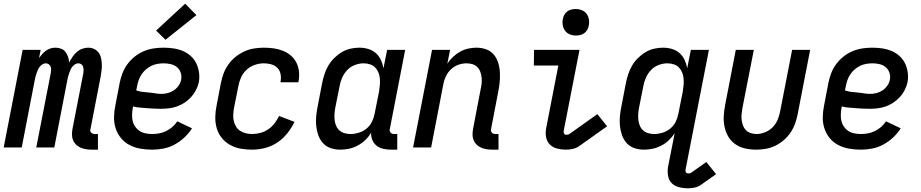

<svg xmlns="http://www.w3.org/2000/svg" viewBox="-34 -801 5004 1043"><path d="M498 12H464Q448 12 432.5 9.5Q417 7 403.5 1Q390 -5 379 -15.5Q368 -26 362.5 -40Q357 -54 357 -70Q357 -86 360 -102L419 -405Q420 -414 420 -423Q420 -432 417 -440Q414 -448 407 -452.5Q400 -457 391 -457Q382 -457 373.5 -451.5Q365 -446 358.5 -438Q352 -430 348.5 -421Q345 -412 341.5 -403Q338 -394 336 -385Q334 -376 332 -367L261 0H163L242 -405Q243 -414 243.5 -423Q244 -432 240.5 -440Q237 -448 230 -452.5Q223 -457 214 -457Q205 -457 196.5 -451.5Q188 -446 181.5 -438Q175 -430 171.5 -421Q168 -412 164.5 -403Q161 -394 159 -385Q157 -376 155 -367L84 0H-14L89 -530H187L178 -486Q186 -497 196 -508Q206 -519 217.5 -527Q229 -535 242 -538.5Q255 -542 268 -542Q284 -542 299 -536Q314 -530 322.5 -518Q331 -506 336 -491.5Q341 -477 341 -461Q350 -477 359.5 -491.5Q369 -506 382.5 -518Q396 -530 412.5 -536Q429 -542 445 -542Q462 -542 477 -535Q492 -528 501.5 -515.5Q511 -503 514.5 -487Q518 -471 519 -454.5Q520 -438 518 -420.5Q516 -403 513 -386L458 -102Q456 -96 456.5 -90.5Q457 -85 461 -81Q465 -77 470 -75Q475 -73 481 -73H498Z M793 12Q760 12 728.5 6.5Q697 1 670 -13Q643 -27 623.5 -50.5Q604 -74 594.5 -103Q585 -132 585.5 -164.5Q586 -197 593 -230L616 -350Q621 -376 631 -402.5Q641 -429 658 -452Q675 -475 698 -493.5Q721 -512 747.5 -523Q774 -534 801 -538Q828 -542 854 -542Q882 -542 909 -538Q936 -534 959.5 -524Q983 -514 1002 -497Q1021 -480 1032 -457.5Q1043 -435 1047 -408Q1051 -381 1046 -354Q1041 -332 1030.5 -311.5Q1020 -291 1004 -273.5Q988 -256 968 -243Q948 -230 926.5 -222.5Q905 -215 883 -212.5Q861 -210 839 -210Q820 -210 801 -211Q782 -212 763.5 -213.5Q745 -215 726 -216.5Q707 -218 689 -223L687 -214Q684 -195 683.5 -177Q683 -159 687 -142.5Q691 -126 701 -112Q711 -98 725 -89Q739 -80 757 -76.5Q775 -73 793 -73Q812 -73 831 -76.5Q850 -80 868.5 -89Q887 -98 902.5 -111.5Q918 -125 929 -142L1009 -104Q992 -77 967.5 -54Q943 -31 914 -15.5Q885 0 854 6Q823 12 793 12ZM843 -291Q860 -291 877.5 -295.5Q895 -300 910 -310Q925 -320 936 -335.5Q947 -351 950 -368Q954 -388 947.5 -406.5Q941 -425 927 -436.5Q913 -448 894 -452.5Q875 -457 855 -457Q839 -457 821.5 -454Q804 -451 788.5 -443.5Q773 -436 759 -424Q745 -412 735 -397Q725 -382 719.5 -366Q714 -350 711 -334L706 -310Q722 -304 739 -302Q756 -300 774 -298.5Q792 -297 809 -294Q826 -291 843 -291Z M865 -585 814 -635 972 -781 1033 -719Z M1336 12Q1303 12 1272.5 6.5Q1242 1 1215.5 -14Q1189 -29 1170.5 -52Q1152 -75 1143.5 -104Q1135 -133 1135.5 -165Q1136 -197 1143 -230L1166 -350Q1171 -376 1180.5 -401.5Q1190 -427 1206.5 -450.5Q1223 -474 1245.5 -492Q1268 -510 1293 -521.5Q1318 -533 1345 -537.5Q1372 -542 1398 -542Q1425 -542 1451.5 -538.5Q1478 -535 1502 -525.5Q1526 -516 1545 -500Q1564 -484 1575.5 -462Q1587 -440 1590 -413.5Q1593 -387 1588 -360L1587 -354H1490V-358Q1494 -379 1490 -399Q1486 -419 1472.5 -432.5Q1459 -446 1439.5 -451.5Q1420 -457 1399 -457Q1375 -457 1350 -448.5Q1325 -440 1305.5 -422Q1286 -404 1275.5 -380.5Q1265 -357 1261 -334L1237 -214Q1234 -196 1233 -178Q1232 -160 1236 -143.5Q1240 -127 1248.5 -113Q1257 -99 1271 -90Q1285 -81 1301.5 -77Q1318 -73 1336 -73Q1358 -73 1380.5 -79Q1403 -85 1423 -98.5Q1443 -112 1457.5 -131Q1472 -150 1482 -171L1566 -139Q1550 -106 1526.5 -76.5Q1503 -47 1472 -26.5Q1441 -6 1405.5 3Q1370 12 1336 12Z M1815 12Q1787 12 1762 3.5Q1737 -5 1720 -24Q1703 -43 1694.5 -68Q1686 -93 1683.5 -119.5Q1681 -146 1684 -174Q1687 -202 1693 -230L1716 -350Q1721 -374 1728.5 -397.5Q1736 -421 1749 -443.5Q1762 -466 1781 -485Q1800 -504 1822.5 -517.5Q1845 -531 1869.5 -536.5Q1894 -542 1918 -542Q1943 -542 1966.5 -535Q1990 -528 2007.5 -512.5Q2025 -497 2035 -475.5Q2045 -454 2049 -430L2069 -530H2167L2084 -102Q2082 -96 2083 -90.5Q2084 -85 2087.5 -81Q2091 -77 2096 -75Q2101 -73 2107 -73H2124V12H2090Q2069 12 2048.5 7.5Q2028 3 2012.5 -9Q1997 -21 1989 -39.5Q1981 -58 1982 -80Q1969 -58 1950 -40Q1931 -22 1908.5 -10Q1886 2 1862 7Q1838 12 1815 12ZM1870 -73Q1892 -73 1915 -80Q1938 -87 1957 -102.5Q1976 -118 1986.5 -139.5Q1997 -161 2001 -183L2025 -303Q2028 -321 2029.5 -339Q2031 -357 2029.5 -374.5Q2028 -392 2021.5 -407.5Q2015 -423 2004 -434.5Q1993 -446 1976 -451.5Q1959 -457 1941 -457Q1918 -457 1894 -448Q1870 -439 1852.5 -420.5Q1835 -402 1825 -379.5Q1815 -357 1811 -334L1787 -214Q1784 -197 1783 -180Q1782 -163 1784 -147Q1786 -131 1792.5 -116.5Q1799 -102 1810.5 -92Q1822 -82 1837.5 -77.5Q1853 -73 1870 -73Z M2674 12H2640Q2624 12 2608.5 9.5Q2593 7 2579.5 1Q2566 -5 2555 -15.5Q2544 -26 2538.5 -40Q2533 -54 2533 -70Q2533 -86 2536 -102L2577 -316Q2581 -333 2582.5 -349.5Q2584 -366 2582 -382Q2580 -398 2574.5 -412.5Q2569 -427 2558 -437.5Q2547 -448 2532 -452.5Q2517 -457 2500 -457Q2479 -457 2457 -449.5Q2435 -442 2417.5 -426Q2400 -410 2389.5 -389Q2379 -368 2375 -347L2308 0H2210L2313 -530H2411L2396 -455Q2409 -475 2427 -492Q2445 -509 2466 -520.5Q2487 -532 2509.5 -537Q2532 -542 2554 -542Q2582 -542 2607 -533Q2632 -524 2648 -505Q2664 -486 2672 -461Q2680 -436 2681.5 -409.5Q2683 -383 2680.5 -355.5Q2678 -328 2672 -300L2634 -102Q2632 -96 2633 -90.5Q2634 -85 2637.5 -81Q2641 -77 2646 -75Q2651 -73 2657 -73H2674Z M3040 12Q3015 12 2992 6Q2969 0 2953 -16Q2937 -32 2932.5 -56Q2928 -80 2933 -105L2999 -445H2866L2867 -530H3114L3028 -89Q3027 -82 3030 -75.5Q3033 -69 3041 -69Q3045 -69 3050 -69.5Q3055 -70 3059 -73L3211 -181L3264 -115L3112 -7Q3096 4 3077 8Q3058 12 3040 12ZM3094 -608Q3077 -608 3061 -614.5Q3045 -621 3035.5 -634Q3026 -647 3023 -664.5Q3020 -682 3024 -700Q3026 -711 3032.5 -722Q3039 -733 3049 -740Q3059 -747 3070.5 -749.5Q3082 -752 3094 -752Q3111 -752 3127 -745.5Q3143 -739 3152.5 -726Q3162 -713 3165 -695.5Q3168 -678 3164 -660Q3162 -649 3155.5 -638Q3149 -627 3139 -620Q3129 -613 3117.5 -610.5Q3106 -608 3094 -608Z M3703 222Q3679 222 3655 216Q3631 210 3615 194Q3599 178 3595 154Q3591 130 3595 105L3631 -77Q3617 -56 3598.5 -38.5Q3580 -21 3557.5 -9.5Q3535 2 3511.5 7Q3488 12 3465 12Q3437 12 3412 3.5Q3387 -5 3370 -24Q3353 -43 3344.5 -68Q3336 -93 3333.5 -119.5Q3331 -146 3334 -174Q3337 -202 3343 -230L3366 -350Q3371 -374 3378.5 -397.5Q3386 -421 3399 -443.5Q3412 -466 3431 -485Q3450 -504 3472.5 -517.5Q3495 -531 3519.5 -536.5Q3544 -542 3568 -542Q3593 -542 3616.5 -535Q3640 -528 3657.5 -512.5Q3675 -497 3685 -475.5Q3695 -454 3699 -430L3719 -530H3817L3690 121Q3689 128 3692 134.5Q3695 141 3703 141Q3707 141 3712.5 140.5Q3718 140 3721 137L3803 79L3856 145L3774 203Q3758 214 3739.5 218Q3721 222 3703 222ZM3520 -73Q3542 -73 3565 -80Q3588 -87 3607 -102.5Q3626 -118 3636.5 -139.5Q3647 -161 3651 -183L3675 -303Q3678 -321 3679.5 -339Q3681 -357 3679.5 -374.5Q3678 -392 3671.5 -407.5Q3665 -423 3654 -434.5Q3643 -446 3626 -451.5Q3609 -457 3591 -457Q3568 -457 3544 -448Q3520 -439 3502.5 -420.5Q3485 -402 3475 -379.5Q3465 -357 3461 -334L3437 -214Q3434 -197 3433 -180Q3432 -163 3434 -147Q3436 -131 3442.5 -116.5Q3449 -102 3460.5 -92Q3472 -82 3487.5 -77.5Q3503 -73 3520 -73Z M4074 12Q4043 12 4014 5.5Q3985 -1 3961.5 -17Q3938 -33 3923.5 -57Q3909 -81 3902.5 -109.5Q3896 -138 3897.5 -168.5Q3899 -199 3905 -230L3963 -530H4061L3999 -214Q3996 -197 3994.5 -180.5Q3993 -164 3995 -148.5Q3997 -133 4002.5 -118.5Q4008 -104 4018.5 -93.5Q4029 -83 4044 -78Q4059 -73 4076 -73Q4098 -73 4122 -82.5Q4146 -92 4163.5 -110Q4181 -128 4190.5 -151Q4200 -174 4204 -196L4269 -530H4367L4299 -180Q4294 -155 4285 -129.5Q4276 -104 4260.5 -81Q4245 -58 4223.5 -39.5Q4202 -21 4177 -9Q4152 3 4125.5 7.5Q4099 12 4074 12Z M4643 12Q4610 12 4578.5 6.5Q4547 1 4520 -13Q4493 -27 4473.5 -50.5Q4454 -74 4444.5 -103Q4435 -132 4435.5 -164.5Q4436 -197 4443 -230L4466 -350Q4471 -376 4481 -402.5Q4491 -429 4508 -452Q4525 -475 4548 -493.5Q4571 -512 4597.5 -523Q4624 -534 4651 -538Q4678 -542 4704 -542Q4732 -542 4759 -538Q4786 -534 4809.5 -524Q4833 -514 4852 -497Q4871 -480 4882 -457.5Q4893 -435 4897 -408Q4901 -381 4896 -354Q4891 -332 4880.5 -311.5Q4870 -291 4854 -273.5Q4838 -256 4818 -243Q4798 -230 4776.5 -222.5Q4755 -215 4733 -212.5Q4711 -210 4689 -210Q4670 -210 4651 -211Q4632 -212 4613.5 -213.5Q4595 -215 4576 -216.5Q4557 -218 4539 -223L4537 -214Q4534 -195 4533.5 -177Q4533 -159 4537 -142.5Q4541 -126 4551 -112Q4561 -98 4575 -89Q4589 -80 4607 -76.5Q4625 -73 4643 -73Q4662 -73 4681 -76.5Q4700 -80 4718.5 -89Q4737 -98 4752.5 -111.5Q4768 -125 4779 -142L4859 -104Q4842 -77 4817.5 -54Q4793 -31 4764 -15.5Q4735 0 4704 6Q4673 12 4643 12ZM4693 -291Q4710 -291 4727.5 -295.5Q4745 -300 4760 -310Q4775 -320 4786 -335.5Q4797 -351 4800 -368Q4804 -388 4797.5 -406.5Q4791 -425 4777 -436.5Q4763 -448 4744 -452.5Q4725 -457 4705 -457Q4689 -457 4671.5 -454Q4654 -451 4638.5 -443.5Q4623 -436 4609 -424Q4595 -412 4585 -397Q4575 -382 4569.5 -366Q4564 -350 4561 -334L4556 -310Q4572 -304 4589 -302Q4606 -300 4624 -298.5Q4642 -297 4659 -294Q4676 -291 4693 -291Z"/></svg>

Font: Lode Dark Term
Style: Bold Italic
Weight: 700
Italic angle: -11°
Monospace: yes
Designer: Belleve Invis
Foundry: Belleve Invis
Version: Version 29.2.0